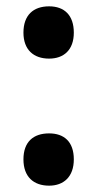

<svg xmlns="http://www.w3.org/2000/svg" viewBox="-20 -574 308 606"><path d="M54 -471C54 -417 86 -389 135 -389C181 -389 213 -416 213 -471C213 -526 183 -554 135 -554C85 -554 54 -526 54 -471ZM54 -71C54 -16 86 12 135 12C181 12 213 -16 213 -71C213 -127 182 -153 135 -153C85 -153 54 -126 54 -71Z"/></svg>

Font: Noto Sans Myanmar Condensed
Style: Bold
Weight: 700
Width: 3
Designer: Monotype Design Team
Foundry: Monotype Imaging Inc.
Version: Version 2.107